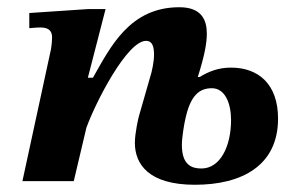

<svg xmlns="http://www.w3.org/2000/svg" viewBox="-20 -501 819 531"><path d="M519 10C649 10 749 -43 749 -173C749 -268 695 -314 619 -314C583 -314 557 -303 532 -288H527C546 -348 552 -382 552 -408C552 -444 539 -481 476 -481C338 -481 285 -370 237 -286H223L272 -476H225L61 -465V-423C61 -423 79 -425 92 -425C115 -425 124 -415 124 -398C124 -383 121 -365 121 -365L42 0H184L219 -148C244 -217 331 -388 384 -388C402 -388 406 -371 406 -349C406 -329 399 -301 399 -301L364 -179C363 -176 353 -133 353 -106C353 -47 391 10 519 10ZM537 -35C511 -35 483 -44 483 -100C483 -122 490 -161 492 -169C506 -237 531 -257 566 -257C602 -257 619 -216 619 -169C619 -96 589 -35 537 -35Z"/></svg>

Font: STIX Two Text
Style: Bold Italic
Weight: 700
Italic angle: -12°
Designer: Ross Mills, John Hudson & Paul Hanslow, Tiro Typeworks Ltd; with prior portions MicroPress Inc. and Coen Hoffman, Elsevi
Foundry: Tiro Typeworks Ltd
Version: Version 2.13 b171